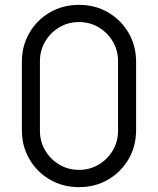

<svg xmlns="http://www.w3.org/2000/svg" viewBox="-20 -755 650 790"><path d="M305 15Q238.3 15 185.2 -16Q132 -47 101 -100.2Q70 -153.3 70 -220V-500Q70 -566.7 101 -619.8Q132 -673 185.2 -704Q238.3 -735 305 -735Q371.7 -735 424.8 -704Q478 -673 509 -619.8Q540 -566.7 540 -500V-220Q540 -153.3 509 -100.2Q478 -47 424.8 -16Q371.7 15 305 15ZM305 -56Q349.3 -56 385.8 -77.7Q422.3 -99.3 444 -135.8Q465.7 -172.3 465.7 -216.7V-503.7Q465.7 -548 444 -584.5Q422.3 -621 385.8 -642.7Q349.3 -664.3 305 -664.3Q260.7 -664.3 224.2 -642.7Q187.7 -621 166 -584.5Q144.3 -548 144.3 -503.7V-216.7Q144.3 -172.3 166 -135.8Q187.7 -99.3 224.2 -77.7Q260.7 -56 305 -56Z"/></svg>

Font: Manrope Variable Light
Style: Regular
Weight: 200
Designer: Mikhail Sharanda
Foundry: Mikhail Sharanda
Version: Version 4.505